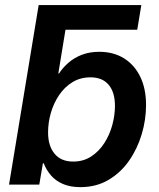

<svg xmlns="http://www.w3.org/2000/svg" viewBox="-20 -748 644 778"><path d="M184.1 -627.4 136.7 -727.5H552.7L536.1 -627.4ZM305.7 10.3Q264.2 10.3 234.6 -2.7Q205.1 -15.6 186.3 -37.6Q167.5 -59.6 157.2 -86.4H153.8L139.2 0H16.6L136.7 -727.5H261.7L216.3 -450.2H219.2Q234.9 -474.6 258.3 -494.6Q281.7 -514.6 312.7 -526.4Q343.8 -538.1 381.8 -538.1Q439.5 -538.1 481.9 -512Q524.4 -485.8 548.1 -437.5Q571.8 -389.2 571.8 -322.3Q571.8 -262.7 554.2 -203.9Q536.6 -145 502.7 -96.4Q468.8 -47.9 419.2 -18.8Q369.6 10.3 305.7 10.3ZM276.4 -93.3Q317.9 -93.3 349.6 -114Q381.3 -134.8 402.8 -168.2Q424.3 -201.7 435.1 -241.5Q445.8 -281.2 445.8 -319.3Q445.8 -374 420.4 -404.3Q395 -434.6 346.7 -434.6Q305.2 -434.6 273.2 -414.8Q241.2 -395 219.2 -362.3Q197.3 -329.6 186 -290.3Q174.8 -251 174.8 -211.4Q174.8 -156.7 201.2 -125Q227.5 -93.3 276.4 -93.3Z"/></svg>

Font: Inter 24pt SemiBold
Style: Italic
Weight: 600
Italic angle: -9.3988°
Designer: Rasmus Andersson
Foundry: rsms
Version: Version 4.001;git-66647c0bb